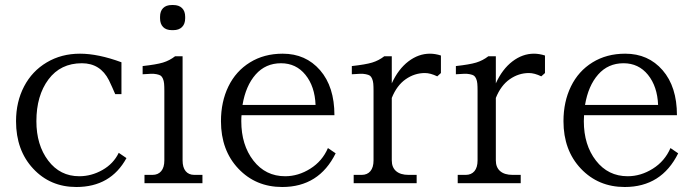

<svg xmlns="http://www.w3.org/2000/svg" viewBox="-20 -730 2757 765"><path d="M439 -355Q427.7 -381.8 414.1 -410.2Q379.9 -478 306.2 -478Q221.2 -478 173.1 -413.6Q125 -349.1 125 -247.1Q125 -152.3 172.1 -90.1Q219.2 -27.8 295.9 -27.8Q344.2 -27.8 388.2 -52.7Q432.1 -77.6 453.1 -121.1L483.9 -100.1Q420.9 15.1 284.2 15.1Q180.2 15.1 112.1 -58.1Q43.9 -131.3 43.9 -247.1Q43.9 -324.2 75.9 -385.5Q107.9 -446.8 166.3 -481.4Q224.6 -516.1 298.8 -516.1Q371.1 -516.1 463.9 -481.9V-355Z M707.5 -90.8Q707.5 -63 719.7 -48.1Q731.9 -33.2 754.4 -33.2H786.6V0H555.7V-33.2H587.4Q609.9 -33.2 622.3 -48.1Q634.8 -63 634.8 -90.8V-368.2Q634.8 -386.2 633.8 -397Q632.8 -407.7 629.2 -416.3Q625.5 -424.8 620.4 -428.5Q615.2 -432.1 604.2 -434.3Q593.3 -436.5 581.3 -436Q569.3 -435.5 548.3 -434.1V-466.8Q602.5 -472.7 629.2 -480.7Q655.8 -488.8 677.7 -505.9H707.5ZM617.7 -657.2V-663.1Q617.7 -685.5 629.9 -697.8Q642.1 -710 664.6 -710H670.4Q692.9 -710 705.3 -697.8Q717.8 -685.5 717.8 -663.1V-657.2Q717.8 -634.8 705.3 -622.3Q692.9 -609.9 670.4 -609.9H664.6Q642.1 -609.9 629.9 -622.3Q617.7 -634.8 617.7 -657.2Z M860.4 -247.1Q860.4 -324.7 890.1 -385.7Q919.9 -446.8 976.1 -481.4Q1032.2 -516.1 1106.4 -516.1Q1198.2 -516.1 1255.4 -450.2Q1312.5 -384.3 1312.5 -271H942.4Q941.4 -263.2 941.4 -247.1Q941.4 -152.3 989.7 -90.1Q1038.1 -27.8 1116.2 -27.8Q1168.5 -27.8 1216.3 -57.9Q1264.2 -87.9 1286.6 -140.1L1317.4 -119.1Q1251 15.1 1104.5 15.1Q999 15.1 929.7 -58.1Q860.4 -131.3 860.4 -247.1ZM946.3 -312H1237.3Q1234.4 -385.7 1197 -431.9Q1159.7 -478 1099.6 -478Q1038.1 -478 998.5 -433.1Q959 -388.2 946.3 -312Z M1541 -90.8Q1541 -63 1558.3 -48.1Q1575.7 -33.2 1607.9 -33.2H1640.1V0H1389.2V-33.2H1420.9Q1443.4 -33.2 1455.8 -48.1Q1468.3 -63 1468.3 -90.8V-368.2Q1468.3 -386.2 1467.3 -397Q1466.3 -407.7 1462.6 -416.3Q1459 -424.8 1453.9 -428.5Q1448.7 -432.1 1437.7 -434.3Q1426.8 -436.5 1414.8 -436Q1402.8 -435.5 1381.8 -434.1V-466.8Q1436 -472.7 1462.6 -480.7Q1489.3 -488.8 1511.2 -505.9H1541V-397.9Q1566.9 -454.6 1607.2 -485.4Q1647.5 -516.1 1692.9 -516.1Q1714.4 -516.1 1736.8 -508.8V-439L1722.2 -425.8Q1694.8 -439 1672.9 -439Q1631.8 -439 1596.4 -414.3Q1561 -389.6 1541 -339.8Z M1955.6 -90.8Q1955.6 -63 1972.9 -48.1Q1990.2 -33.2 2022.5 -33.2H2054.7V0H1803.7V-33.2H1835.4Q1857.9 -33.2 1870.4 -48.1Q1882.8 -63 1882.8 -90.8V-368.2Q1882.8 -386.2 1881.8 -397Q1880.9 -407.7 1877.2 -416.3Q1873.5 -424.8 1868.4 -428.5Q1863.3 -432.1 1852.3 -434.3Q1841.3 -436.5 1829.3 -436Q1817.4 -435.5 1796.4 -434.1V-466.8Q1850.6 -472.7 1877.2 -480.7Q1903.8 -488.8 1925.8 -505.9H1955.6V-397.9Q1981.4 -454.6 2021.7 -485.4Q2062 -516.1 2107.4 -516.1Q2128.9 -516.1 2151.4 -508.8V-439L2136.7 -425.8Q2109.4 -439 2087.4 -439Q2046.4 -439 2011 -414.3Q1975.6 -389.6 1955.6 -339.8Z M2225.1 -247.1Q2225.1 -324.7 2254.9 -385.7Q2284.7 -446.8 2340.8 -481.4Q2397 -516.1 2471.2 -516.1Q2563 -516.1 2620.1 -450.2Q2677.2 -384.3 2677.2 -271H2307.1Q2306.2 -263.2 2306.2 -247.1Q2306.2 -152.3 2354.5 -90.1Q2402.8 -27.8 2481 -27.8Q2533.2 -27.8 2581.1 -57.9Q2628.9 -87.9 2651.4 -140.1L2682.1 -119.1Q2615.7 15.1 2469.2 15.1Q2363.8 15.1 2294.4 -58.1Q2225.1 -131.3 2225.1 -247.1ZM2311 -312H2602.1Q2599.1 -385.7 2561.8 -431.9Q2524.4 -478 2464.4 -478Q2402.8 -478 2363.3 -433.1Q2323.7 -388.2 2311 -312Z"/></svg>

Font: LT Superior Serif
Style: Regular
Weight: 400
Designer: Daniel Lyons
Foundry: LyonsType
Version: Version 2.120;FEAKit 1.0